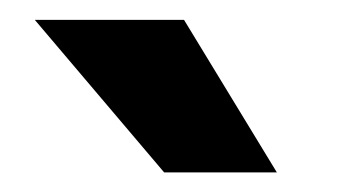

<svg xmlns="http://www.w3.org/2000/svg" viewBox="-20 -720 357 193"><path d="M15 -700H165L258.3 -546.7H145Z"/></svg>

Font: Epunda Slab Light
Style: Regular
Weight: 300
Designer: Simon Atzbach
Foundry: typofactur
Version: Version 1.102